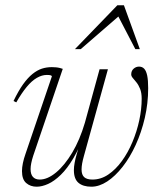

<svg xmlns="http://www.w3.org/2000/svg" viewBox="-20 -697 612 725"><path d="M356 -435.5H387.5L297 -108.5Q292.5 -92.5 290.2 -79.8Q288 -67 288 -57Q288 -37 298 -28Q308 -19 329 -19Q361 -19 389 -38Q417 -57 440.2 -89Q463.5 -121 480.2 -161Q497 -201 506 -243.2Q515 -285.5 515 -324Q515 -346.5 509 -361.5Q503 -376.5 495 -386.2Q487 -396 481.2 -402.8Q475.5 -409.5 475.5 -416Q475.5 -429.5 484.5 -437.5Q493.5 -445.5 505 -445.5Q517 -445.5 524.5 -437.5Q532 -429.5 535.8 -411.8Q539.5 -394 539.5 -364Q539.5 -306.5 526.8 -251.8Q514 -197 492.5 -150Q471 -103 443 -67.2Q415 -31.5 384.8 -11.8Q354.5 8 325 8Q293.5 8 276.2 -6.8Q259 -21.5 259 -54.5Q259 -67 261.8 -82.2Q264.5 -97.5 270 -116L293 -196H300.5Q280.5 -139 257.2 -99.8Q234 -60.5 209.5 -36.8Q185 -13 161.8 -2.5Q138.5 8 118.5 8Q95 8 79 -5.8Q63 -19.5 63 -51Q63 -78 76.5 -116.5L176 -409Q174.5 -412 170 -413Q165.5 -414 156.5 -414Q138.5 -414 119.2 -403Q100 -392 80.8 -368.8Q61.5 -345.5 41.5 -310.5L31 -315.5Q49.5 -354 67.2 -378.8Q85 -403.5 102.8 -417.8Q120.5 -432 138.2 -437.8Q156 -443.5 175.5 -443.5Q183 -443.5 191.2 -442.8Q199.5 -442 206.5 -440.2Q213.5 -438.5 217 -437L105.5 -109Q100.5 -93.5 98 -81Q95.5 -68.5 95.5 -58.5Q95.5 -38.5 104.5 -28.8Q113.5 -19 130 -19Q159.5 -19 191.8 -45.8Q224 -72.5 252.8 -120.8Q281.5 -169 300.5 -233.5ZM263 -511.5 423 -677H448L508 -511.5H491L420 -648H442.5L285 -511.5Z"/></svg>

Font: Newsreader 24pt ExtraLight
Style: Italic
Weight: 250
Italic angle: -17°
Designer: Hugues Gentile
Foundry: Production Type
Version: Version 1.003